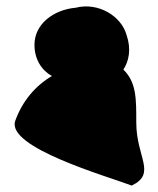

<svg xmlns="http://www.w3.org/2000/svg" viewBox="-20 -706 492 596"><path d="M27 -330C1 -248 309 -160 389 -130C467 -168 403 -217 403 -326C403 -398 404 -450 363 -490C380 -516 388 -553 373 -597C357 -656 285 -700 215 -682C147 -676 87 -632 87 -567C87 -522 109 -488 141 -470C90 -440 49 -392 27 -330Z"/></svg>

Font: Recovery
Style: Regular
Weight: 400
Version: Version 0.27